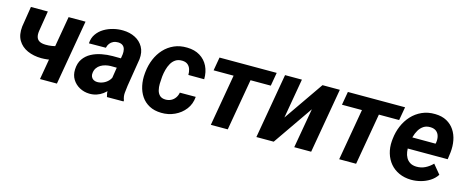

<svg xmlns="http://www.w3.org/2000/svg" viewBox="-34 -1018 3660 1509"><g transform="rotate(15 1795.5 -263.5)"><path d="M526.4 -528.3 435.1 0H297.4L388.7 -528.3ZM418.5 -302.2 408.7 -190.9Q387.2 -180.2 362.8 -173.6Q338.4 -167 313 -164.1Q287.6 -161.1 264.2 -161.1Q201.2 -161.6 151.1 -183.8Q101.1 -206.1 74.7 -250.5Q48.3 -294.9 55.7 -363.3L82 -528.8H219.7L192.9 -362.8Q188.5 -332 195.3 -312Q202.1 -292 220.5 -282.2Q238.8 -272.5 270 -272Q295.9 -271.5 320.6 -275.6Q345.2 -279.8 369.9 -287.1Q394.5 -294.4 418.5 -302.2Z M837.9 -119.1 875 -356Q877.4 -377.4 873 -396Q868.7 -414.6 855.2 -425.5Q841.8 -436.5 817.4 -437.5Q795.4 -438 778.1 -429.9Q760.7 -421.9 749.5 -407Q738.3 -392.1 733.9 -371.6L596.2 -370.6Q598.6 -414.6 620.8 -446.5Q643.1 -478.5 677.2 -499Q711.4 -519.5 751.7 -529.3Q792 -539.1 830.6 -538.1Q885.7 -537.1 929 -515.1Q972.2 -493.2 995.4 -452.4Q1018.6 -411.6 1012.7 -353.5L976.1 -127Q971.7 -98.6 969.2 -67.6Q966.8 -36.6 978 -8.8L977.1 0L842.3 0.5Q833.5 -28.3 833.5 -58.8Q833.5 -89.4 837.9 -119.1ZM890.6 -321.8 877.4 -242.2 807.6 -242.7Q786.6 -242.2 765.9 -237.1Q745.1 -231.9 727.5 -221.4Q710 -210.9 698.5 -194.3Q687 -177.7 684.1 -153.8Q681.6 -136.7 687.5 -123.3Q693.4 -109.9 705.8 -102.1Q718.3 -94.2 735.8 -93.8Q760.7 -93.3 784.7 -103.3Q808.6 -113.3 826.2 -131.8Q843.8 -150.4 850.6 -174.8L879.9 -113.8Q868.2 -86.4 850.3 -63.5Q832.5 -40.5 809.6 -23.7Q786.6 -6.8 759.3 2.2Q731.9 11.2 700.7 10.7Q657.2 9.8 620.8 -10Q584.5 -29.8 563.2 -64.2Q542 -98.6 543.9 -144.5Q545.9 -196.3 569.8 -230.7Q593.8 -265.1 631.6 -285.2Q669.4 -305.2 714.1 -313.7Q758.8 -322.3 802.7 -322.3Z M1289.6 -99.6Q1315.4 -99.1 1335.7 -109.4Q1356 -119.6 1369.1 -138.2Q1382.3 -156.7 1386.7 -181.2L1516.1 -181.6Q1511.7 -122.6 1478.3 -79.1Q1444.8 -35.6 1393.8 -12.2Q1342.8 11.2 1285.6 9.8Q1228.5 8.8 1187.7 -13.2Q1147 -35.2 1122.1 -72Q1097.2 -108.9 1087.2 -156.2Q1077.1 -203.6 1082 -255.9L1083.5 -270.5Q1089.4 -325.2 1109.9 -374.3Q1130.4 -423.3 1164.8 -460.7Q1199.2 -498 1246.1 -518.8Q1293 -539.6 1352.1 -538.1Q1413.1 -537.1 1456.5 -510.5Q1500 -483.9 1522.7 -438Q1545.4 -392.1 1544.4 -332.5L1415.5 -333Q1416 -356.9 1409.2 -378.7Q1402.3 -400.4 1386 -414.1Q1369.6 -427.7 1341.8 -428.7Q1309.1 -429.7 1287.1 -415.3Q1265.1 -400.9 1251.5 -376.7Q1237.8 -352.5 1230.5 -324.5Q1223.1 -296.4 1220.2 -270L1219.2 -255.9Q1216.8 -233.9 1216.3 -207.3Q1215.8 -180.7 1221.7 -156.5Q1227.5 -132.3 1243.4 -116.5Q1259.3 -100.6 1289.6 -99.6Z M1917 -528.3 1825.2 0H1687.5L1779.3 -528.3ZM2082 -528.3 2063 -419.4H1597.7L1616.7 -528.3Z M2231 -205.1 2454.6 -528.3H2595.7L2503.9 0H2366.2L2422.9 -323.7L2199.2 0H2058.1L2149.9 -528.3H2287.1Z M2961.4 -528.3 2869.6 0H2731.9L2823.7 -528.3ZM3126.5 -528.3 3107.4 -419.4H2642.1L2661.1 -528.3Z M3317.4 9.8Q3263.2 8.8 3219.7 -11Q3176.3 -30.8 3147.2 -65.4Q3118.2 -100.1 3104.5 -146Q3090.8 -191.9 3094.7 -244.6L3096.7 -264.6Q3102.5 -319.8 3123.5 -369.6Q3144.5 -419.4 3179.7 -457.8Q3214.8 -496.1 3262.9 -517.8Q3311 -539.6 3370.1 -538.1Q3425.3 -537.1 3464.4 -515.6Q3503.4 -494.1 3527.3 -458Q3551.3 -421.9 3560.1 -375.7Q3568.8 -329.6 3563.5 -279.3L3555.7 -220.7H3147.5L3162.6 -314.5L3432.1 -314L3434.6 -326.2Q3438.5 -353 3432.1 -376.2Q3425.8 -399.4 3408.2 -413.6Q3390.6 -427.7 3361.3 -428.7Q3327.6 -429.7 3304.7 -414.6Q3281.7 -399.4 3267.1 -374.5Q3252.4 -349.6 3244.6 -320.6Q3236.8 -291.5 3233.4 -264.6L3231.4 -245.1Q3229 -219.2 3232.9 -193.6Q3236.8 -168 3248.3 -147.5Q3259.8 -127 3280 -114.3Q3300.3 -101.6 3331.1 -100.6Q3370.1 -99.6 3403.1 -116Q3436 -132.3 3462.4 -159.7L3523.9 -85.4Q3502 -52.2 3468 -31Q3434.1 -9.8 3395 0.2Q3356 10.3 3317.4 9.8Z"/></g></svg>

Font: Roboto
Style: Bold Italic
Weight: 700
Italic angle: -12°
Designer: Christian Robertson
Foundry: Google
Version: Version 3.0